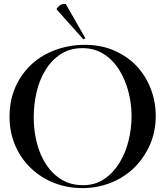

<svg xmlns="http://www.w3.org/2000/svg" viewBox="-20 -960 848 985"><path d="M402 5Q326 5 258 -21.5Q190 -48 139 -97Q88 -145 58.5 -212.5Q29 -280 29 -361Q29 -447 60 -515.5Q91 -584 144 -632Q196 -679 266.5 -704.5Q337 -730 415 -730Q500 -730 567.5 -700Q635 -670 682 -620Q729 -569 754 -503Q779 -437 779 -365Q779 -285 749 -217Q719 -149 668 -99Q616 -49 547.5 -22Q479 5 402 5ZM406 -10Q469 -10 515.5 -42Q562 -74 593 -125Q624 -175 639.5 -238Q655 -301 655 -364Q655 -427 639 -489Q623 -551 591.5 -601.5Q560 -652 512.5 -682.5Q465 -713 403 -713Q338 -713 290.5 -681.5Q243 -650 213 -600Q182 -550 167.5 -486.5Q153 -423 153 -358Q153 -290 169 -227Q185 -164 217 -116Q248 -68 295.5 -39Q343 -10 406 -10ZM408 -758 271 -911V-916Q277 -924 286 -932Q295 -940 317 -940L418 -764Z"/></svg>

Font: Mulat Addis
Style: Regular
Weight: 400
Designer: Fasil fikreab
Version: Version 1.001; ttfautohint (v1.8.3)